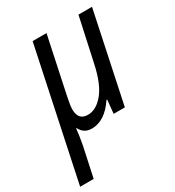

<svg xmlns="http://www.w3.org/2000/svg" viewBox="-222 -645 906 994"><g transform="rotate(-30 230.5 -148.0)"><path d="M127 -536H210L138 -196Q128 -148 128 -127Q128 -62 185 -62Q235 -62 278 -114Q321 -166 344 -274L401 -536H482L369 0H302L310 -81H306Q245 10 167 10Q120 10 99 -32H96Q93 5 82 63L44 240H-37Z"/></g></svg>

Font: Noto Sans UI Narrow
Style: Italic
Weight: 400
Width: 4
Italic angle: -12°
Designer: Monotype Design Team
Foundry: Monotype Imaging Inc.
Version: Version 1.001